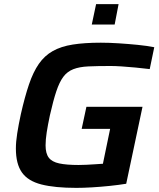

<svg xmlns="http://www.w3.org/2000/svg" viewBox="-20 -903 773 931"><path d="M350 8Q246 8 181 -8.5Q116 -25 86.5 -66.5Q57 -108 57 -183Q57 -215 63.5 -256.5Q70 -298 81 -349Q100 -433 120.5 -493.5Q141 -554 168.5 -593.5Q196 -633 236 -655.5Q276 -678 333 -687Q390 -696 469 -696Q509 -696 555.5 -693Q602 -690 647.5 -685.5Q693 -681 728 -674L706 -568Q673 -572 637 -575.5Q601 -579 569.5 -581Q538 -583 516 -583Q452 -583 408.5 -581Q365 -579 335.5 -567.5Q306 -556 287 -530.5Q268 -505 253 -460Q238 -415 222 -344Q212 -297 206.5 -261.5Q201 -226 201 -198Q201 -159 216.5 -138.5Q232 -118 267.5 -110.5Q303 -103 361 -103Q378 -103 399 -104Q420 -105 441.5 -106.5Q463 -108 479 -109L514 -278H376L399 -385H671L592 -12Q555 -6 511.5 -1.5Q468 3 426 5.5Q384 8 350 8ZM425 -784 446 -883H555L536 -784Z"/></svg>

Font: Saira SemiExpanded SemiBold
Style: Italic
Weight: 600
Width: 6
Italic angle: -12°
Designer: Hector Gatti with collaboration of the Omnibus-Type team
Foundry: Omnibus-Type
Version: Version 1.101